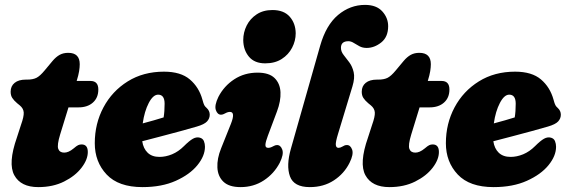

<svg xmlns="http://www.w3.org/2000/svg" viewBox="-20 -755 2321 785"><path d="M61 -324 50 -333Q36.5 -344.5 30 -354.8Q23.5 -365 23.5 -380Q23.5 -403 39.8 -416.2Q56 -429.5 85.5 -429.5H91Q114.5 -429.5 129 -436.8Q143.5 -444 162.5 -467L195 -506Q209 -522.5 224 -530.8Q239 -539 259 -539Q306 -539 306 -492.5Q306 -480.5 303.5 -464.2Q301 -448 293.5 -424H350Q382 -424 382 -389Q382 -355.5 360 -335.8Q338 -316 301 -316H260L226 -205.5Q212.5 -161.5 218.2 -146.2Q224 -131 242.5 -131Q251 -131 260.5 -135Q270 -139 281.5 -148.5Q293 -158.5 299.5 -161.5Q306 -164.5 313.5 -164.5Q339 -164.5 339 -133.5Q339 -102.5 313.2 -69Q287.5 -35.5 242 -12.8Q196.5 10 136.5 10Q65 10 38.5 -38.5Q12 -87 49 -192.5L66 -245Q78 -278.5 77 -295Q76 -311.5 61 -324Z M818 -155Q818 -117.5 787 -79.5Q756 -41.5 698.8 -15.8Q641.5 10 562.5 10Q464.5 10 416 -41.5Q367.5 -93 367.5 -169.5Q367.5 -249.5 403 -316Q438.5 -382.5 502.2 -422.2Q566 -462 650.5 -462Q719 -462 756.2 -430.2Q793.5 -398.5 807.5 -348Q812 -331 815.2 -325Q818.5 -319 825 -313.5Q837.5 -302 837.5 -286Q837.5 -270.5 826.5 -258.5Q815.5 -246.5 784.5 -237.5Q757 -229.5 718.8 -219Q680.5 -208.5 639.2 -197.8Q598 -187 561.5 -177.5Q566 -147.5 583.8 -130.5Q601.5 -113.5 632 -113.5Q657.5 -113.5 683.5 -124.2Q709.5 -135 732 -157.5Q754 -179.5 768.8 -187.8Q783.5 -196 797.5 -192Q809.5 -188.5 813.8 -177.8Q818 -167 818 -155ZM626.5 -368Q606 -368 588.2 -334Q570.5 -300 563.5 -250.5Q586.5 -256.5 609 -263Q631.5 -269.5 649 -275Q651 -287 652 -301.2Q653 -315.5 653 -331Q653 -368 626.5 -368Z M1064.5 -496Q1020.5 -496 997.8 -523.2Q975 -550.5 974.5 -591Q974.5 -622.5 988.5 -650.5Q1002.5 -678.5 1029.2 -696.2Q1056 -714 1094 -714Q1140.5 -714 1164.5 -686.8Q1188.5 -659.5 1189 -619Q1189 -588 1174.2 -559.8Q1159.5 -531.5 1131.8 -513.8Q1104 -496 1064.5 -496ZM1075 -199.5Q1066 -176 1065.2 -163.2Q1064.5 -150.5 1076.5 -150.5Q1085.5 -150.5 1097 -157Q1105.5 -162 1112.5 -162Q1127.5 -162 1134.2 -143Q1141 -124 1123.5 -89Q1100.5 -45 1058.8 -17.5Q1017 10 963.5 10Q916.5 10 893.5 -12Q870.5 -34 868.8 -70.2Q867 -106.5 884 -148.5L924 -248.5Q943.5 -297.5 920 -297.5Q911 -297.5 899.5 -291Q891 -286 884 -286Q869 -286 862.5 -305Q856 -324 873 -359Q896 -403.5 937.8 -430.8Q979.5 -458 1033 -458Q1080 -458 1102.5 -436Q1125 -414 1126.8 -378Q1128.5 -342 1112.5 -299.5Z M1472.5 -735Q1519 -735 1543 -708.5Q1567 -682 1567 -648Q1567 -604 1538.8 -581.5Q1510.5 -559 1479 -559Q1462.5 -559 1449.5 -566Q1436.5 -573 1425.8 -579.8Q1415 -586.5 1404.5 -586.5Q1374 -586.5 1374 -559.5Q1374 -544 1385 -530.2Q1396 -516.5 1408.2 -500Q1420.5 -483.5 1426 -460Q1431.5 -436.5 1421 -402L1362.5 -209Q1351.5 -173.5 1353 -162Q1354.5 -150.5 1364 -150.5Q1371 -150.5 1379.5 -155.5Q1384.5 -158.5 1388.5 -160.2Q1392.5 -162 1398.5 -162Q1413 -162 1419.8 -143Q1426.5 -124 1409 -89Q1387 -45 1345 -17.5Q1303 10 1246.5 10Q1181.5 10 1165.5 -34Q1149.5 -78 1169.5 -147.5L1289 -568Q1313 -652.5 1362.2 -693.8Q1411.5 -735 1472.5 -735Z M1496.5 -324 1485.5 -333Q1472 -344.5 1465.5 -354.8Q1459 -365 1459 -380Q1459 -403 1475.2 -416.2Q1491.5 -429.5 1521 -429.5H1526.5Q1550 -429.5 1564.5 -436.8Q1579 -444 1598 -467L1630.5 -506Q1644.5 -522.5 1659.5 -530.8Q1674.5 -539 1694.5 -539Q1741.5 -539 1741.5 -492.5Q1741.5 -480.5 1739 -464.2Q1736.5 -448 1729 -424H1785.5Q1817.5 -424 1817.5 -389Q1817.5 -355.5 1795.5 -335.8Q1773.5 -316 1736.5 -316H1695.5L1661.5 -205.5Q1648 -161.5 1653.8 -146.2Q1659.5 -131 1678 -131Q1686.5 -131 1696 -135Q1705.5 -139 1717 -148.5Q1728.5 -158.5 1735 -161.5Q1741.5 -164.5 1749 -164.5Q1774.5 -164.5 1774.5 -133.5Q1774.5 -102.5 1748.8 -69Q1723 -35.5 1677.5 -12.8Q1632 10 1572 10Q1500.5 10 1474 -38.5Q1447.5 -87 1484.5 -192.5L1501.5 -245Q1513.5 -278.5 1512.5 -295Q1511.5 -311.5 1496.5 -324Z M2253.5 -155Q2253.5 -117.5 2222.5 -79.5Q2191.5 -41.5 2134.2 -15.8Q2077 10 1998 10Q1900 10 1851.5 -41.5Q1803 -93 1803 -169.5Q1803 -249.5 1838.5 -316Q1874 -382.5 1937.8 -422.2Q2001.5 -462 2086 -462Q2154.5 -462 2191.8 -430.2Q2229 -398.5 2243 -348Q2247.5 -331 2250.8 -325Q2254 -319 2260.5 -313.5Q2273 -302 2273 -286Q2273 -270.5 2262 -258.5Q2251 -246.5 2220 -237.5Q2192.5 -229.5 2154.2 -219Q2116 -208.5 2074.8 -197.8Q2033.5 -187 1997 -177.5Q2001.5 -147.5 2019.2 -130.5Q2037 -113.5 2067.5 -113.5Q2093 -113.5 2119 -124.2Q2145 -135 2167.5 -157.5Q2189.5 -179.5 2204.2 -187.8Q2219 -196 2233 -192Q2245 -188.5 2249.2 -177.8Q2253.5 -167 2253.5 -155ZM2062 -368Q2041.5 -368 2023.8 -334Q2006 -300 1999 -250.5Q2022 -256.5 2044.5 -263Q2067 -269.5 2084.5 -275Q2086.5 -287 2087.5 -301.2Q2088.5 -315.5 2088.5 -331Q2088.5 -368 2062 -368Z"/></svg>

Font: Fraunces 144pt SuperSoft Black
Style: Italic
Weight: 900
Italic angle: -16°
Version: Version 1.000;[b76b70a41]